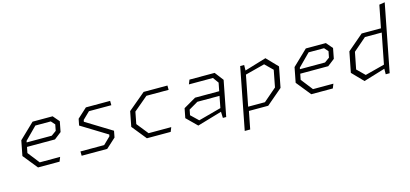

<svg xmlns="http://www.w3.org/2000/svg" viewBox="-75 -1335 4491 2104"><g transform="rotate(-15 2170.0 -282.5)"><path d="M201.5 0H446L465.5 -49H234L130 -182.5L143 -248.5H460.5L540.5 -310.5L563 -427.5L501 -500H273.5L101.5 -335L68.5 -165ZM152.5 -297 155.5 -313.5 292 -451H467L506 -407L492.5 -337L437 -297Z M696.5 0H986.5L1096 -99.5L1110 -173L816 -353.5L820 -373.5L900 -451H1154L1153.5 -500H878.5L769.5 -400.5L755 -327L1049 -146.5L1045 -126.5L965 -49H696Z M1436.5 0H1706.5L1726 -49H1469L1364.5 -180L1390.5 -315L1552 -451H1804L1803.5 -500H1533.5L1336.5 -335L1303.5 -165Z M2298.5 0H2336.5L2414.5 -401L2339 -500H2053.5L2034 -451H2306.5L2353.5 -386L2335.5 -293H2061.5L1921 -211.5L1900 -104L2017 11.5L2296 -70.5ZM1958.5 -121.5 1970.5 -182.5 2074 -243H2325.5L2300 -111L2042 -41.5Z M2493 200H2555L2594 0H2813L2994 -154L3039 -386L2918 -511.5L2672.5 -437.5L2674 -500H2629ZM2598 -47 2665.5 -393 2887 -450.5 2973.5 -365.5 2936.5 -174.5 2788.5 -47Z M3301.5 0H3546L3565.5 -49H3334L3230 -182.5L3243 -248.5H3560.5L3640.5 -310.5L3663 -427.5L3601 -500H3373.5L3201.5 -335L3168.5 -165ZM3252.5 -297 3255.5 -313.5 3392 -451H3567L3606 -407L3592.5 -337L3537 -297Z M4146 0H4191L4339.5 -765L4276 -755L4226 -500H4007L3826.5 -346L3781 -114L3902.5 11.5L4147 -62.5ZM3846.5 -134.5 3884 -325.5 4031.5 -453H4222L4154.5 -107L3933 -49.5Z"/></g></svg>

Font: Monaspace Krypton ExtraLight
Style: Italic
Weight: 200
Italic angle: -11°
Designer: Riley Cran & the Lettermatic Team
Foundry: Lettermatic
Version: Version 1.101 (Monaspace Krypton)